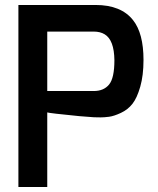

<svg xmlns="http://www.w3.org/2000/svg" viewBox="-20 -752 634 772"><path d="M54 0V-732H364Q467 -732 515 -671Q557 -618 557 -511Q557 -449 544 -403.5Q531 -358 512.5 -334.5Q494 -311 466 -298Q438 -285 418.5 -282.5Q399 -280 385 -280Q371 -280 358 -280.5Q345 -281 299 -285Q177 -297 170 -300V0ZM357 -625H170V-386H357Q397 -386 418.5 -412Q440 -438 440 -510Q439 -591 401 -614Q383 -625 357 -625Z"/></svg>

Font: Exo
Style: DemiBold
Weight: 600
Designer: Natanael Gama
Version: Version 1.00